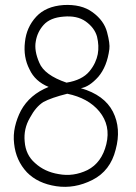

<svg xmlns="http://www.w3.org/2000/svg" viewBox="-20 -748 540 762"><path d="M414 -553Q405 -484 370 -443Q334 -403 301 -398Q394 -371 428 -305Q462 -238 439 -154Q418 -70 347 -34Q276 2 203 -9Q130 -20 87 -64Q43 -111 36 -178Q32 -212 39.5 -245Q47 -278 63 -309Q98 -373 173 -403Q119 -425 97 -473Q72 -521 79 -581Q85 -640 124 -682Q162 -723 232 -728Q267 -730 296 -723Q325 -716 348 -699Q393 -666 405 -620Q417 -575 414 -553ZM244 -420Q306 -430 335 -465Q349 -482 357 -499.5Q365 -517 368 -533Q374 -566 365 -603Q355 -638 320 -663Q286 -687 232 -682Q179 -678 153 -649Q128 -621 122 -584Q115 -547 136 -499Q156 -450 244 -420ZM247 -376Q183 -360 152 -343Q122 -324 99 -281Q73 -237 78 -186Q82 -133 119 -101Q157 -66 213 -57Q271 -46 327 -73Q384 -102 402 -176Q420 -250 374 -306Q330 -359 247 -376Z"/></svg>

Font: Yomogi
Style: Regular
Weight: 400
Designer: satsuyako
Foundry: satsuyako
Version: Version 3.100